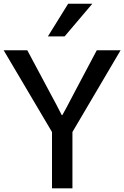

<svg xmlns="http://www.w3.org/2000/svg" viewBox="-23 -1035 683 1055"><path d="M-2.9 -758.8H127L248 -532.2Q289.1 -457 316.4 -402.3H319.3Q330.1 -420.9 341.8 -442.9Q353.5 -464.8 367.2 -491.2Q380.9 -517.6 388.7 -532.2L508.8 -758.8H639.6L375 -309.6V0H262.7V-309.6ZM240.2 -835 351.6 -1014.6H484.4L332 -835Z"/></svg>

Font: Gothic A1 SemiBold
Style: Regular
Weight: 600
Version: Version 2.50